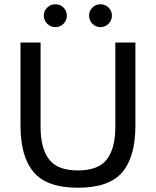

<svg xmlns="http://www.w3.org/2000/svg" viewBox="-20 -867 730 899"><path d="M345 12Q200 12 138 -60.5Q76 -133 76 -279V-668H170V-272Q170 -173 209.5 -121Q249 -69 345 -69Q441 -69 480.5 -121Q520 -173 520 -272V-668H614V-279Q614 -133 552.5 -60.5Q491 12 345 12ZM239 -740Q217 -740 201 -756Q185 -772 185 -794Q185 -816 201 -831.5Q217 -847 239 -847Q262 -847 277.5 -831.5Q293 -816 293 -794Q293 -772 277.5 -756Q262 -740 239 -740ZM450 -740Q428 -740 412.5 -756Q397 -772 397 -794Q397 -816 412.5 -831.5Q428 -847 450 -847Q473 -847 488.5 -831.5Q504 -816 504 -794Q504 -772 488.5 -756Q473 -740 450 -740Z"/></svg>

Font: Atkinson Hyperlegible
Style: Regular
Weight: 400
Designer: Elliott Scott, Megan Eiswerth, Linus Boman, Theodore Petrosky
Foundry: Braille Institute
Version: Version 1.006; ttfautohint (v1.8.3)